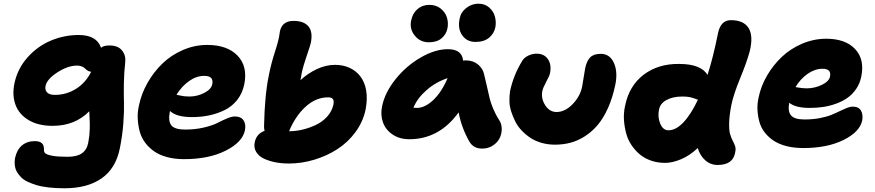

<svg xmlns="http://www.w3.org/2000/svg" viewBox="-20 -824 4693 1030"><path d="M326.2 186Q279.8 186 241.2 181.6Q202.6 177.2 175.5 168.9Q148.4 160.6 127.2 150.4Q106 140.1 93.3 127Q80.6 113.8 72.3 100.8Q64 87.9 61.3 73.7Q58.6 59.6 58.6 47.4Q58.6 35.2 61 22.9Q70.3 -20.5 97.7 -43.7Q125 -66.9 167 -66.9Q217.8 -66.9 215.8 -22Q214.8 -9.8 222.7 -2Q230.5 5.9 259.8 11.5Q289.1 17.1 341.8 17.1Q392.6 17.1 419.2 -1.5Q445.8 -20 453.1 -57.1Q457 -77.1 459 -94.7Q460.9 -112.3 461.4 -131.1Q461.9 -149.9 461.7 -160.9Q461.4 -171.9 460.4 -194.8Q459.5 -217.8 459 -227.1Q382.3 -148.9 262.2 -148.9Q185.5 -148.9 134 -179.4Q82.5 -210 63.5 -261Q44.4 -312 57.1 -375Q73.2 -454.1 126.2 -514.4Q179.2 -574.7 251.2 -605.5Q323.2 -636.2 401.9 -636.2Q499 -636.2 522 -567.9Q535.6 -580.1 566.9 -580.1Q613.3 -580.1 634.5 -553.5Q655.8 -526.9 651.9 -491.2Q645.5 -437 644.5 -376.5Q643.6 -315.9 645 -271.7Q646.5 -227.5 641.6 -162.4Q636.7 -97.2 623 -28.8Q601.6 79.1 525.4 132.6Q449.2 186 326.2 186ZM224.1 -361.8Q220.2 -341.3 232.7 -328.1Q245.1 -314.9 273.9 -314.9Q335.9 -314.9 387.7 -347.4Q439.5 -379.9 469.2 -439Q459.5 -439.5 450.9 -444.8Q442.4 -450.2 436.5 -456.3Q430.7 -462.4 419.7 -467.3Q408.7 -472.2 394 -472.2Q344.2 -472.2 287.8 -435.8Q231.4 -399.4 224.1 -361.8Z M966.8 29.8Q917.5 29.8 876.7 18.8Q835.9 7.8 807.9 -11.5Q779.8 -30.8 759.3 -57.9Q738.8 -85 730 -116.9Q721.2 -148.9 719 -185.1Q716.8 -221.2 725.6 -258.8Q738.3 -320.8 771.2 -379.2Q804.2 -437.5 851.1 -482.9Q897.9 -528.3 961.2 -555.7Q1024.4 -583 1091.8 -583Q1199.2 -583 1254.4 -525.4Q1309.6 -467.8 1290.5 -372.1Q1280.8 -324.2 1253.2 -288.8Q1225.6 -253.4 1186 -233.9Q1146.5 -214.4 1102.8 -205.1Q1059.1 -195.8 1009.8 -195.8Q926.3 -195.8 891.6 -229V-227.1Q880.9 -174.3 899.2 -151.6Q917.5 -128.9 973.6 -128.9Q1027.3 -128.9 1073.7 -139.9Q1120.1 -150.9 1145.5 -164.1Q1170.9 -177.2 1196.8 -188.2Q1222.7 -199.2 1239.7 -199.2Q1272.5 -199.2 1286.4 -178.5Q1300.3 -157.7 1293.9 -125Q1281.2 -61.5 1190.9 -15.9Q1100.6 29.8 966.8 29.8ZM1075.7 -417Q1033.7 -417 994.4 -389.2Q955.1 -361.3 926.8 -315.9Q928.7 -315.4 942.4 -312.3Q956.1 -309.1 968.3 -307.6Q980.5 -306.2 995.6 -306.2Q1038.6 -306.2 1076.2 -325.9Q1113.8 -345.7 1118.7 -372.1Q1127.9 -417 1075.7 -417Z M1529.8 53.2Q1492.2 53.2 1458.7 46.9Q1425.3 40.5 1397 27.6Q1368.7 14.6 1354.5 -8.5Q1340.3 -31.7 1346.7 -62Q1356.4 -106.4 1399.4 -122.1Q1396.5 -132.3 1396.5 -147Q1399.9 -314.5 1422.4 -420.9Q1433.6 -480 1455.1 -546.4Q1476.6 -612.8 1479.5 -642.1Q1486.3 -711.9 1554.7 -711.9Q1609.9 -711.9 1634.5 -682.6Q1659.2 -653.3 1647.5 -594.2Q1644.5 -580.1 1625.2 -524.2Q1606 -468.3 1598.6 -432.1Q1597.7 -424.3 1595.2 -411.6Q1592.8 -398.9 1591.8 -394Q1630.9 -430.2 1679.4 -453.1Q1728 -476.1 1777.3 -476.1Q1820.3 -476.1 1855.2 -460.2Q1890.1 -444.3 1913.3 -414.1Q1936.5 -383.8 1944.3 -339.1Q1952.1 -294.4 1941.4 -236.8Q1927.7 -170.9 1887 -115.5Q1846.2 -60.1 1789.6 -23.7Q1732.9 12.7 1665.5 33Q1598.1 53.2 1529.8 53.2ZM1739.7 -301.8Q1674.8 -301.8 1619.9 -252Q1564.9 -202.1 1530.8 -120.1H1534.7Q1566.4 -120.1 1602.1 -128.4Q1637.7 -136.7 1673.1 -153.1Q1708.5 -169.4 1734.9 -198.2Q1761.2 -227.1 1768.6 -263.2Q1772.5 -282.7 1766.1 -292.2Q1759.8 -301.8 1739.7 -301.8Z M2530.8 -599.1Q2484.9 -599.1 2459.7 -634.5Q2434.6 -669.9 2445.8 -724.1Q2452.1 -758.8 2481.7 -781.5Q2511.2 -804.2 2546.4 -804.2Q2580.6 -804.2 2603.8 -784.2Q2627 -764.2 2634.8 -736.1Q2642.6 -708 2637.7 -679.2Q2631.3 -645 2604.2 -622.1Q2577.1 -599.1 2530.8 -599.1ZM2280.8 -597.2Q2233.9 -597.2 2205.1 -632.8Q2176.3 -668.5 2185.5 -712.9Q2192.9 -752 2219.2 -774.9Q2245.6 -797.9 2282.7 -797.9Q2319.8 -797.9 2344.7 -777.6Q2369.6 -757.3 2377.9 -729Q2386.2 -700.7 2380.4 -671.9Q2374 -640.1 2349.1 -618.7Q2324.2 -597.2 2280.8 -597.2ZM2175.8 -77.1Q2123.5 -77.1 2086.2 -102.3Q2048.8 -127.4 2034.4 -167.7Q2020 -208 2029.8 -253.9Q2044.4 -327.1 2101.8 -398.9Q2159.2 -470.7 2236.6 -515.4Q2314 -560.1 2382.8 -560.1Q2458.5 -560.1 2464.4 -499Q2469.2 -500 2478.5 -500Q2518.1 -500 2544.7 -477.8Q2571.3 -455.6 2577.6 -422.9Q2584 -397.9 2592.8 -358.2Q2601.6 -318.4 2606.9 -295.9Q2612.3 -273.4 2625.5 -241.5Q2638.7 -209.5 2657.7 -180.2Q2671.4 -159.7 2671.6 -133.1Q2671.9 -106.4 2660.4 -83Q2648.9 -59.6 2624 -43.2Q2599.1 -26.9 2566.4 -26.9Q2521 -26.9 2499.5 -62Q2455.6 -137.7 2440.4 -221.2Q2336.4 -77.1 2175.8 -77.1ZM2216.8 -245.1Q2258.8 -245.1 2303.5 -286.6Q2348.1 -328.1 2381.3 -404.8Q2318.4 -384.3 2268.6 -340.8Q2218.8 -297.4 2197.8 -246.1Q2203.6 -245.1 2216.8 -245.1Z M2957 -47.9Q2919.4 -47.9 2885.5 -57.6Q2851.6 -67.4 2826.2 -84Q2800.8 -100.6 2779.1 -123.3Q2757.3 -146 2744.4 -171.9Q2731.4 -197.8 2722.4 -225.8Q2713.4 -253.9 2712.9 -281.5Q2712.4 -309.1 2716.3 -335Q2733.9 -419.4 2781.2 -497.1Q2791 -514.2 2813 -525.1Q2835 -536.1 2859.4 -536.1Q2898.9 -536.1 2919.4 -506.6Q2939.9 -477.1 2930.2 -429.2Q2927.7 -417.5 2910.2 -385Q2892.6 -352.5 2889.2 -335Q2881.8 -294.4 2905.3 -258.8Q2928.7 -223.1 2965.3 -223.1Q3011.2 -223.1 3052 -265.4Q3092.8 -307.6 3103 -359.9Q3106.9 -379.4 3111.3 -409.9Q3115.7 -440.4 3119.1 -457Q3127 -496.6 3145.8 -515.9Q3164.6 -535.2 3203.1 -535.2Q3251 -535.2 3272.9 -487.3Q3294.9 -439.5 3281.2 -371.1Q3267.1 -301.8 3242.4 -246.3Q3217.8 -190.9 3187 -154.3Q3156.2 -117.7 3118.2 -93.3Q3080.1 -68.8 3040.3 -58.3Q3000.5 -47.9 2957 -47.9Z M3333 -254.9Q3355 -364.3 3433.1 -423.3Q3511.2 -482.4 3623 -481Q3740.7 -481 3775.4 -421.9Q3805.7 -514.6 3832 -647Q3846.7 -715.8 3900.4 -715.8Q3970.2 -715.8 3996.1 -673.1Q4022 -630.4 4002 -548.8Q3986.3 -490.7 3950.4 -403.6Q3914.6 -316.4 3903.3 -259.8Q3892.6 -205.1 3891.6 -165Q3890.6 -125 3896.7 -104.5Q3902.8 -84 3910.2 -70.1Q3917.5 -56.2 3922.6 -43Q3927.7 -29.8 3925.3 -14.2Q3916.5 61 3830.1 61Q3792 61 3763.7 36.1Q3735.4 11.2 3723.1 -29.8Q3680.2 10.7 3633.5 30.3Q3586.9 49.8 3547.4 49.8Q3507.8 49.8 3473.1 37.8Q3438.5 25.9 3413.1 4.9Q3387.7 -16.1 3368.2 -44.9Q3348.6 -73.7 3339.4 -107.7Q3330.1 -141.6 3327.4 -179Q3324.7 -216.3 3333 -254.9ZM3515.1 -234.9Q3507.3 -195.8 3522 -160.4Q3536.6 -125 3566.4 -125Q3605.5 -125 3645.8 -167Q3686 -209 3724.1 -289.1Q3720.2 -290 3707 -295.2Q3693.8 -300.3 3678.7 -303.2Q3663.6 -306.2 3641.1 -306.2Q3589.4 -306.2 3555.2 -287.4Q3521 -268.6 3515.1 -234.9Z M4289.6 -29.8Q4240.2 -29.8 4199.7 -40Q4159.2 -50.3 4131.3 -68.6Q4103.5 -86.9 4083.5 -112.1Q4063.5 -137.2 4054.7 -167.5Q4045.9 -197.8 4043.7 -231.9Q4041.5 -266.1 4049.8 -301.8Q4062 -361.8 4094.7 -418.2Q4127.4 -474.6 4174.1 -518.8Q4220.7 -563 4283.2 -589.6Q4345.7 -616.2 4412.6 -616.2Q4514.6 -616.2 4566.9 -561.3Q4619.1 -506.3 4600.6 -414.1Q4593.3 -377 4573.5 -347.7Q4553.7 -318.4 4527.1 -299.6Q4500.5 -280.8 4466.6 -268.3Q4432.6 -255.9 4397.7 -250.5Q4362.8 -245.1 4324.7 -245.1Q4246.6 -245.1 4213.9 -272.9Q4205.1 -227.1 4223.4 -205.1Q4241.7 -183.1 4295.9 -183.1Q4339.4 -183.1 4377 -190.2Q4414.6 -197.3 4439.5 -207.5Q4464.4 -217.8 4484.6 -227.8Q4504.9 -237.8 4522.7 -244.9Q4540.5 -252 4554.7 -252Q4585.9 -252 4598.4 -231.2Q4610.8 -210.4 4605.5 -178.2Q4592.8 -116.7 4505.4 -73.2Q4418 -29.8 4289.6 -29.8ZM4392.6 -455.1Q4351.6 -455.1 4312.7 -428Q4273.9 -400.9 4247.6 -356.9Q4250 -356.4 4261.7 -354.5Q4273.4 -352.5 4284.2 -351.3Q4294.9 -350.1 4307.6 -350.1Q4350.6 -350.1 4389.2 -368.9Q4427.7 -387.7 4432.6 -413.1Q4441.4 -455.1 4392.6 -455.1Z"/></svg>

Font: Shantell Sans Irregular Bouncy
Style: Italic
Weight: 800
Italic angle: -11.31°
Designer: Stephen Nixon, Anya Danilova, Shantell Martin
Foundry: Arrow Type
Version: Version 1.006;[9816181b4]